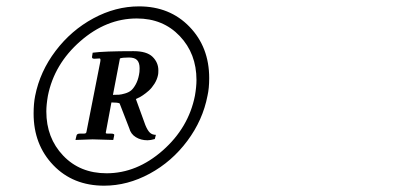

<svg xmlns="http://www.w3.org/2000/svg" viewBox="-20 -608 1270 605"><path d="M478 -372.1Q475.1 -357.4 466.8 -344.2Q458.5 -331.1 449 -322.5Q439.5 -314 429.9 -307.6Q420.4 -301.3 414.1 -298.8L408.2 -295.9L438 -213.9Q444.8 -197.3 452.1 -190.2Q459.5 -183.1 471.2 -183.1L467.8 -169.9Q454.6 -166 444.8 -166Q423.8 -166 408 -175.8Q392.1 -185.5 387.2 -204.1L356.9 -282.2Q351.1 -285.2 331.1 -285.2L314 -193.8Q313 -190.4 313.5 -188.7Q314 -187 318.8 -187H330.1Q335.9 -187 338.4 -185.5Q340.8 -184.1 339.8 -181.2L336.9 -167Q286.1 -168.9 272 -168.9L217.8 -167L221.2 -181.2Q222.7 -187 231.9 -187H244.1Q248.5 -187 250.5 -188.5Q252.4 -189.9 252.9 -194.8L295.9 -413.1Q297.9 -423.8 293.9 -423.8L277.8 -422.9Q273.4 -422.9 271.5 -424.3Q269.5 -425.8 270 -429.2L272 -441.9Q307.1 -446.8 400.9 -446.8Q442.4 -446.8 460.7 -429Q479 -411.1 479 -386.2Q479 -376 478 -372.1ZM418 -372.1Q419.9 -379.9 419.9 -393.1Q419.9 -410.2 412.1 -418.5Q404.3 -426.8 386.2 -426.8Q365.2 -426.8 357.9 -423.8L335.9 -309.1Q348.1 -309.1 355.2 -309.6Q362.3 -310.1 374 -313.5Q385.7 -316.9 393.1 -323Q400.4 -329.1 407.5 -341.8Q414.6 -354.5 418 -372.1ZM308.1 -22.9Q210 -22.9 147.9 -87.6Q85.9 -152.3 85.9 -250Q85.9 -282.2 90.8 -306.2Q106 -382.8 155.3 -447.8Q204.6 -512.7 274.4 -550.3Q344.2 -587.9 418 -587.9Q515.1 -587.9 577.1 -523.7Q639.2 -459.5 639.2 -361.8Q639.2 -329.6 633.8 -306.2Q619.1 -229.5 570.3 -164.1Q521.5 -98.6 451.7 -60.8Q381.8 -22.9 308.1 -22.9ZM411.1 -549.8Q314.9 -549.8 232.9 -478Q150.9 -406.2 130.9 -306.2Q126 -277.8 126 -256.8Q126 -173.3 179 -117.7Q231.9 -62 315.9 -62Q411.1 -62 492.7 -133.8Q574.2 -205.6 594.2 -306.2Q599.1 -334.5 599.1 -356Q599.1 -439 546.4 -494.4Q493.7 -549.8 411.1 -549.8Z"/></svg>

Font: Linux Libertine
Style: Bold Italic
Weight: 700
Italic angle: -11.5°
Designer: Philipp H. Poll
Foundry: Philipp H. Poll
Version: Version 4.0.5